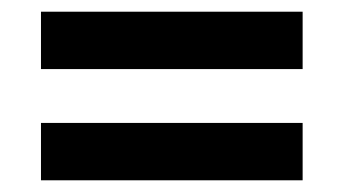

<svg xmlns="http://www.w3.org/2000/svg" viewBox="-20 -470 587 328"><path d="M497 -352H50V-450H497ZM497 -162H50V-260H497Z"/></svg>

Font: Edgecutting Lite Medium
Style: Medium
Weight: 500
Designer: RandomMaerks (Nguyen Gia Bao)
Version: Version 1.0